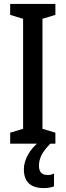

<svg xmlns="http://www.w3.org/2000/svg" viewBox="-20 -734 336 981"><path d="M263 0H32V-56L98 -76V-638L32 -658V-714H263V-658L197 -638V-76L263 -56ZM179 113Q179 160 223 160Q235 160 242.5 158Q250 156 256 153V218Q247 222 233.5 224.5Q220 227 204 227Q102 227 102 131Q102 94 123 56.5Q144 19 184 -13L237 0Q204 34 191.5 60Q179 86 179 113Z"/></svg>

Font: Noto Sans Lao UI ExtCond Med
Style: Regular
Weight: 500
Width: 2
Designer: Monotype Design Team
Foundry: Monotype Imaging Inc.
Version: Version 2.000; ttfautohint (v1.8.4.7-5d5b)